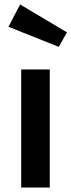

<svg xmlns="http://www.w3.org/2000/svg" viewBox="-20 -840 320 860"><path d="M70 -820 280 -695 243 -630 18 -720ZM203 -529V0H75V-529Z"/></svg>

Font: FiraGO Medium
Style: Regular
Weight: 500
Designer: bBox Type
Foundry: bBox Type GmbH
Version: Version 1.001;PS 001.001;hotconv 1.0.88;makeotf.lib2.5.64775